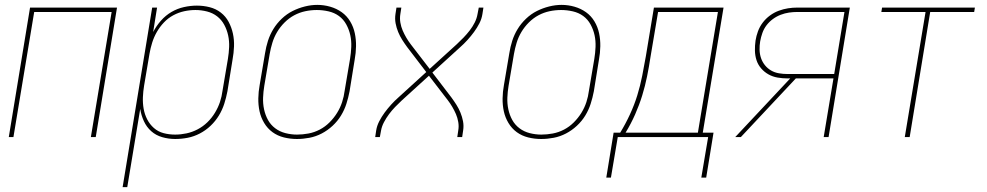

<svg xmlns="http://www.w3.org/2000/svg" viewBox="-20 -561 4040 786"><path d="M16 0 103 -530H459L372 0H352L437 -512H120L35 0Z M482 205 603 -530H623L607 -430Q620 -455 639 -476.5Q658 -498 682 -512Q706 -526 733 -532Q760 -538 786 -538Q813 -538 838.5 -531.5Q864 -525 884 -509.5Q904 -494 916 -471.5Q928 -449 933.5 -423.5Q939 -398 938 -371Q937 -344 932 -317L911 -187Q906 -161 898 -136Q890 -111 876 -88Q862 -65 842 -46Q822 -27 798 -14.5Q774 -2 748.5 3Q723 8 697 8Q670 8 644 0.5Q618 -7 599 -24Q580 -41 569 -65Q558 -89 554 -115L501 205ZM697 -10Q720 -10 743.5 -15Q767 -20 789 -31.5Q811 -43 829 -60.5Q847 -78 860 -99.5Q873 -121 880.5 -143.5Q888 -166 891 -190L913 -320Q917 -344 918 -368.5Q919 -393 914 -416Q909 -439 898 -459.5Q887 -480 869 -494Q851 -508 827.5 -514Q804 -520 780 -520Q757 -520 734 -515Q711 -510 689.5 -498.5Q668 -487 651 -469Q634 -451 622 -430Q610 -409 603 -386.5Q596 -364 592 -341L570 -211Q566 -187 565 -163Q564 -139 568 -116Q572 -93 582.5 -72.5Q593 -52 610 -37Q627 -22 649.5 -16Q672 -10 697 -10Z M1195 8Q1168 8 1142 1.5Q1116 -5 1095.5 -20Q1075 -35 1061.5 -57.5Q1048 -80 1042.5 -105.5Q1037 -131 1037.5 -158.5Q1038 -186 1043 -213L1065 -343Q1069 -369 1077 -394Q1085 -419 1099 -442Q1113 -465 1133.5 -484.5Q1154 -504 1178 -516Q1202 -528 1228 -534.5Q1254 -541 1279 -541Q1306 -541 1332 -533.5Q1358 -526 1379 -511Q1400 -496 1413.5 -473.5Q1427 -451 1432.5 -425Q1438 -399 1437.5 -371.5Q1437 -344 1432 -317L1411 -187Q1406 -161 1398 -136Q1390 -111 1376 -88Q1362 -65 1341.5 -46Q1321 -27 1297 -14.5Q1273 -2 1247 3Q1221 8 1196 8Q1196 8 1195.5 8Q1195 8 1195 8ZM1196 -10Q1219 -10 1243 -14.5Q1267 -19 1289 -30.5Q1311 -42 1329 -60Q1347 -78 1360 -99Q1373 -120 1380.5 -143Q1388 -166 1391 -190L1413 -320Q1417 -344 1418 -369Q1419 -394 1414 -417Q1409 -440 1397.5 -461Q1386 -482 1367.5 -495.5Q1349 -509 1325 -514.5Q1301 -520 1277 -520Q1253 -520 1229.5 -515Q1206 -510 1184.5 -498.5Q1163 -487 1145 -469Q1127 -451 1114.5 -430Q1102 -409 1095 -386Q1088 -363 1084 -340L1062 -210Q1058 -186 1057 -161.5Q1056 -137 1061 -113.5Q1066 -90 1077 -70Q1088 -50 1106.5 -36Q1125 -22 1148.5 -16Q1172 -10 1196 -10Z M1516 0 1520 -27Q1523 -46 1532.5 -64.5Q1542 -83 1554.5 -100Q1567 -117 1581.5 -133Q1596 -149 1612 -163L1725 -266L1647 -368Q1636 -383 1626.5 -398Q1617 -413 1610 -430Q1603 -447 1599.5 -465.5Q1596 -484 1599 -504L1603 -530H1623L1619 -504Q1616 -486 1619 -468.5Q1622 -451 1628.5 -436Q1635 -421 1643.5 -406.5Q1652 -392 1662 -379L1739 -279L1850 -380Q1864 -393 1877.5 -407Q1891 -421 1903 -436.5Q1915 -452 1923.5 -469Q1932 -486 1935 -504L1940 -530H1959L1955 -504Q1952 -484 1942.5 -465.5Q1933 -447 1920.5 -430Q1908 -413 1893.5 -397Q1879 -381 1863 -367L1750 -264L1828 -162Q1839 -147 1848.5 -132Q1858 -117 1865 -100Q1872 -83 1875.5 -64.5Q1879 -46 1876 -27L1872 0H1852L1856 -27Q1859 -44 1856 -61.5Q1853 -79 1846.5 -94Q1840 -109 1831.5 -123.5Q1823 -138 1813 -151L1736 -251L1625 -150Q1611 -137 1597.5 -123Q1584 -109 1572.5 -93.5Q1561 -78 1552 -61Q1543 -44 1540 -27L1535 0Z M2195 8Q2168 8 2142 1.5Q2116 -5 2095.5 -20Q2075 -35 2061.5 -57.5Q2048 -80 2042.5 -105.5Q2037 -131 2037.5 -158.5Q2038 -186 2043 -213L2065 -343Q2069 -369 2077 -394Q2085 -419 2099 -442Q2113 -465 2133.5 -484.5Q2154 -504 2178 -516Q2202 -528 2228 -534.5Q2254 -541 2279 -541Q2306 -541 2332 -533.5Q2358 -526 2379 -511Q2400 -496 2413.5 -473.5Q2427 -451 2432.5 -425Q2438 -399 2437.5 -371.5Q2437 -344 2432 -317L2411 -187Q2406 -161 2398 -136Q2390 -111 2376 -88Q2362 -65 2341.5 -46Q2321 -27 2297 -14.5Q2273 -2 2247 3Q2221 8 2196 8Q2196 8 2195.5 8Q2195 8 2195 8ZM2196 -10Q2219 -10 2243 -14.5Q2267 -19 2289 -30.5Q2311 -42 2329 -60Q2347 -78 2360 -99Q2373 -120 2380.5 -143Q2388 -166 2391 -190L2413 -320Q2417 -344 2418 -369Q2419 -394 2414 -417Q2409 -440 2397.5 -461Q2386 -482 2367.5 -495.5Q2349 -509 2325 -514.5Q2301 -520 2277 -520Q2253 -520 2229.5 -515Q2206 -510 2184.5 -498.5Q2163 -487 2145 -469Q2127 -451 2114.5 -430Q2102 -409 2095 -386Q2088 -363 2084 -340L2062 -210Q2058 -186 2057 -161.5Q2056 -137 2061 -113.5Q2066 -90 2077 -70Q2088 -50 2106.5 -36Q2125 -22 2148.5 -16Q2172 -10 2196 -10Z M2462 166 2492 -18H2519Q2541 -54 2559 -93Q2577 -132 2589 -171Q2601 -210 2609 -250.5Q2617 -291 2624 -331L2657 -530H2942L2857 -18H2901L2871 166H2851L2879 0H2509L2481 166ZM2541 -18H2837L2919 -512H2674L2643 -328Q2637 -288 2629 -248.5Q2621 -209 2609 -170Q2597 -131 2580 -92.5Q2563 -54 2541 -18Z M2990 0 3215 -240H3204Q3183 -240 3163 -243.5Q3143 -247 3126 -256.5Q3109 -266 3096 -281Q3083 -296 3077 -314.5Q3071 -333 3070.5 -353.5Q3070 -374 3073 -395Q3076 -414 3083 -433Q3090 -452 3102.5 -468.5Q3115 -485 3132 -497.5Q3149 -510 3168 -517Q3187 -524 3206 -527Q3225 -530 3245 -530H3459L3372 0H3352L3392 -240H3238L3013 0ZM3204 -258H3395L3437 -512H3245Q3227 -512 3210 -509.5Q3193 -507 3176 -500.5Q3159 -494 3144 -483Q3129 -472 3118 -457.5Q3107 -443 3101 -426Q3095 -409 3092 -392Q3089 -375 3089.5 -357Q3090 -339 3095.5 -323Q3101 -307 3111.5 -294Q3122 -281 3136.5 -272.5Q3151 -264 3168.5 -261Q3186 -258 3204 -258Z M3684 0 3769 -512H3588L3591 -530H3971L3968 -512H3788L3704 0Z"/></svg>

Font: Iosevka Curly Thin Oblique
Style: Regular
Weight: 100
Italic angle: -9°
Monospace: yes
Designer: Belleve Invis
Foundry: Belleve Invis
Version: Version 11.1.0; ttfautohint (v1.8.3)